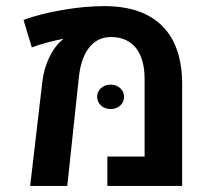

<svg xmlns="http://www.w3.org/2000/svg" viewBox="-20 -614 691 634"><path d="M57.6 0ZM120.1 -346.7Q125 -386.2 141.4 -421.6Q157.7 -457 179.7 -477.1Q183.1 -480.5 188 -483.4L187 -485.4Q167 -481.9 137.2 -473.9Q107.4 -465.8 85 -457.5L57.6 -548.3Q114.3 -568.8 187.5 -581.3Q260.7 -593.8 324.2 -593.8Q449.7 -593.8 515.4 -528.6Q581.1 -463.4 581.5 -336.9V0H334.5V-97.2H457.5V-352.5Q457.5 -419.9 428.7 -455.8Q399.9 -491.7 346.2 -491.7Q302.2 -491.7 274.9 -457.5Q247.6 -423.3 240.7 -361.3L202.1 0H79.6ZM300.8 -294.4Q300.8 -311.5 313.5 -323Q326.2 -334.5 345.2 -334.5Q364.3 -334.5 377 -323Q389.6 -311.5 389.6 -294.4Q389.6 -276.9 377 -265.4Q364.3 -253.9 345.2 -253.9Q326.2 -253.9 313.5 -265.6Q300.8 -277.3 300.8 -294.4Z"/></svg>

Font: Heebo Medium
Style: Regular
Weight: 500
Designer: Oded Ezer
Foundry: Meir Sadan
Version: Version 2.001; ttfautohint (v1.5.14-ce02) -l 8 -r 50 -G 200 